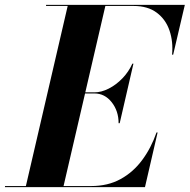

<svg xmlns="http://www.w3.org/2000/svg" viewBox="-68 -770 780 790"><path d="M320.5 -385.5H282L193.5 -4.5H307.5Q376 -4.5 428.2 -33.2Q480.5 -62 517.2 -111.8Q554 -161.5 576 -225H580.5L528.5 0H-47.5V-4.5H38.5L210.5 -745.5H121.5V-750H692.5L644.5 -545H640Q645 -598.5 629.5 -644.2Q614 -690 577 -717.8Q540 -745.5 481.5 -745.5H365.5L283 -390H320.5Q349 -390 379.5 -405.5Q410 -421 435.8 -447.8Q461.5 -474.5 476.5 -508H481L424.5 -263H420Q420 -313.5 391.5 -349.5Q363 -385.5 320.5 -385.5Z"/></svg>

Font: Bodoni* 36pt
Style: Bold Italic
Weight: 700
Italic angle: -13°
Version: Version 2.3